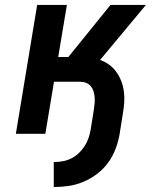

<svg xmlns="http://www.w3.org/2000/svg" viewBox="-20 -540 640 775"><path d="M197 215V114Q215 114 232.5 111Q250 108 266.5 100Q283 92 297 79Q311 66 321 50.5Q331 35 337 18Q343 1 346 -17L359 -99Q361 -111 362 -123.5Q363 -136 362 -148Q361 -160 357.5 -171.5Q354 -183 346.5 -192Q339 -201 328 -205.5Q317 -210 304 -210H198L163 0H44L130 -520H250L215 -310H256L426 -520H569L384 -298Q404 -291 421 -278.5Q438 -266 450 -249Q462 -232 469.5 -212.5Q477 -193 480 -171Q483 -149 481.5 -127Q480 -105 476 -82L463 0Q458 30 447 59.5Q436 89 417.5 115Q399 141 373 161Q347 181 317.5 193.5Q288 206 257.5 210.5Q227 215 197 215Z"/></svg>

Font: Zed Sans Extended
Style: Bold Italic
Weight: 700
Width: 7
Italic angle: -9°
Designer: Belleve Invis
Foundry: Belleve Invis
Version: Version 1.0.0; ttfautohint (v1.8.4)